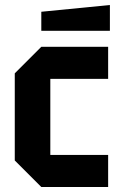

<svg xmlns="http://www.w3.org/2000/svg" viewBox="-20 -747 475 767"><path d="M39 -106V-454L145 -560H412V-432H181V-128H412V0H145ZM145 -624V-700L419 -727V-624Z"/></svg>

Font: Tektur SemiCondensed SemiBold
Style: Regular
Weight: 600
Width: 4
Designer: Adam Jagosz
Foundry: Adam Jagosz
Version: Version 1.005;gftools[0.9.30]